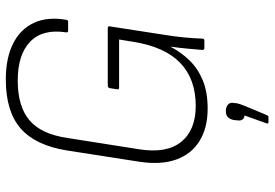

<svg xmlns="http://www.w3.org/2000/svg" viewBox="-158 -548 921 644"><g transform="rotate(-90 302.0 -225.5)"><path d="M260 11Q196 11 152 -16Q108 -43 89.5 -94Q71 -145 82 -218L120 -462Q137 -567 194 -616.5Q251 -666 358 -666Q430 -666 478.5 -641.5Q527 -617 548 -571.5Q569 -526 558 -463Q557 -457 551 -457H522Q515 -457 516 -464Q528 -542 485 -584Q442 -626 354 -626Q268 -626 221.5 -587Q175 -548 162 -461L124 -220Q109 -127 148.5 -78Q188 -29 269 -29Q359 -29 413 -80.5Q467 -132 484 -237L492 -286H330Q324 -286 325 -293L329 -318Q331 -324 337 -324H530Q538 -324 536 -317L508 -136Q502 -99 499 -68Q496 -37 495 -7Q495 0 488 0H463Q457 0 457 -7Q459 -30 461.5 -58Q464 -86 468 -112H467Q449 -78 422 -50Q395 -22 355.5 -5.5Q316 11 260 11ZM215 215Q208 215 211 208L237 135Q217 132 221 109L222 98Q225 85 232 78.5Q239 72 252 72Q266 72 274 79.5Q282 87 279 100L278 110Q276 117 273.5 124.5Q271 132 267 141L239 208Q236 215 232 215Z"/></g></svg>

Font: Sofia Sans Semi Condensed ExtraLight
Style: Italic
Weight: 250
Italic angle: -9°
Version: Version 4.100